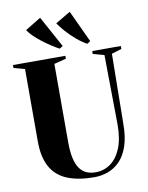

<svg xmlns="http://www.w3.org/2000/svg" viewBox="-106 -1074 889 1157"><g transform="rotate(-10 339.0 -496.0)"><path d="M376.5 8Q279 8 212.2 -19Q145.5 -46 111.5 -106Q77.5 -166 77.5 -264V-706.5L10 -725V-743H330.5V-725L257 -706.5V-226.5Q257 -168.5 266 -128.8Q275 -89 292.2 -65Q309.5 -41 334 -30.5Q358.5 -20 389.5 -20Q439 -20 479.5 -48.2Q520 -76.5 544.2 -134.2Q568.5 -192 568.5 -280L563.5 -706.5L495 -725V-743H670V-725L609 -706.5L603.5 -280.5Q603.5 -199.5 584.8 -144Q566 -88.5 534 -55.2Q502 -22 461.2 -7Q420.5 8 376.5 8ZM304 -791.5Q284 -802 258.2 -818.8Q232.5 -835.5 206.2 -855.5Q180 -875.5 158.2 -896.5Q136.5 -917.5 124.5 -936.5L220.5 -995L325 -804L305 -791.5ZM473 -791.5Q442 -808.5 410.8 -835Q379.5 -861.5 353.2 -891Q327 -920.5 310.5 -945L402.5 -999.5L493.5 -804L474 -791.5Z"/></g></svg>

Font: Merriweather 144pt ExtraBold
Style: Regular
Weight: 800
Version: Version 2.100